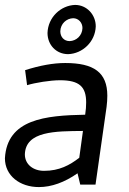

<svg xmlns="http://www.w3.org/2000/svg" viewBox="-24 -750 524 780"><path d="M169 -616C169 -568 204 -530 253 -530C311 -532 363 -580 365 -643C365 -690 329 -730 281 -730C223 -728 171 -680 169 -616ZM259 -583C236 -583 221 -600 221 -623C222 -654 246 -675 273 -676C295 -676 311 -658 311 -636C310 -605 286 -584 259 -583ZM313 -218 298 -109C259 -79 217 -56 155 -56C111 -56 77 -82 77 -123C80 -218 202 -217 313 -218ZM220 -424C299 -424 326 -397 326 -334C326 -319 325 -303 322 -284C160 -281 5 -266 -4 -107C-4 -36 57 10 134 10C185 10 238 -9 291 -46L302 0H364L409 -316C411 -332 412 -347 412 -361C412 -456 357 -494 241 -494C192 -494 138 -484 78 -465L86 -404C119 -414 180 -424 220 -424Z"/></svg>

Font: Cantarell
Style: Oblique
Weight: 400
Italic angle: -8°
Designer: Dave Crossland
Version: Version 0.024